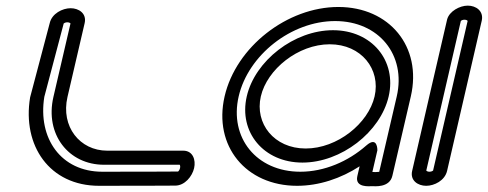

<svg xmlns="http://www.w3.org/2000/svg" viewBox="-20 -635 1732 682"><path d="M280.7 -552.9C288.5 -587.2 260 -605.8 230.9 -605.8C201.7 -605.8 164.5 -586.8 156.7 -553.2L87.5 -291.3C87.3 -290.7 87.1 -289.6 86.9 -288.8C58.7 -117.8 155.8 25 332 25C493.7 25 602.3 24.3 602.3 24.3C636.5 24.3 662.8 -8.6 669.5 -37.8C676.2 -66.9 665.2 -99.8 630.8 -99.8C630.8 -99.8 472.4 -99.8 360.8 -99.8C263.6 -99.8 195.4 -185.3 219.7 -290.5C246.4 -406.1 278.4 -543.1 280.7 -552.9ZM230.4 -551.7C227.1 -537.5 195.7 -403.1 169.7 -290.5C139.1 -157.9 223.5 -49.8 349.3 -49.8C455.8 -49.8 605.5 -49.8 618.3 -49.8C619.2 -48.7 621.1 -44.5 619.5 -37.8C617.9 -30.9 613.9 -26.6 612.7 -25.7C601.2 -25.6 496.1 -25 343.6 -25C196.8 -25 113.8 -143.4 137.4 -290.9L206.3 -551.7C207.8 -553 212.6 -555.8 219.3 -555.8C226.2 -555.8 229.8 -552.7 230.4 -551.7Z M1373.7 -10.4 1439.3 -292.6C1480 -468.9 1363.3 -610.2 1181.9 -610.2C1000.5 -610.2 818.5 -468.9 777.8 -292.6C737.1 -116.3 853.8 25 1035.2 25C1113 25 1190.6 -0.9 1257.4 -44.3C1254.9 -33.6 1252 -21 1249.3 -9.5C1239.5 33 1294 26.3 1301.4 26.3C1309.7 26.3 1363.7 32.8 1373.7 -10.4ZM1327 -24.6C1318.1 -23.5 1308.4 -23.6 1302.7 -24.2L1320.5 -101.2C1320.5 -101.2 1321.7 -153.9 1280.9 -118C1216.3 -61.2 1131.8 -25 1046.8 -25C891.1 -25 793.9 -145.9 827.8 -292.6C861.7 -439.3 1014.6 -560.2 1170.3 -560.2C1326 -560.2 1423.2 -439.3 1389.3 -292.6ZM856.5 -292.6C827.2 -165.7 916.5 -57.5 1054.3 -57.5C1192 -57.5 1331.3 -165.7 1360.6 -292.6C1389.9 -419.5 1300.6 -527.7 1162.8 -527.7C1025.1 -527.7 885.8 -419.5 856.5 -292.6ZM906.5 -292.6C928.7 -388.7 1038.7 -477.7 1151.3 -477.7C1263.8 -477.7 1332.8 -388.7 1310.6 -292.6C1288.4 -196.5 1178.4 -107.5 1065.8 -107.5C953.3 -107.5 884.3 -196.5 906.5 -292.6Z M1691.4 -562.4C1698.2 -595.7 1671.2 -615 1641.5 -615C1612.8 -615 1576.1 -595 1568.3 -566.2C1564.7 -552.3 1444.6 -30.7 1444 -28C1436.1 6.2 1464.5 25 1493.8 25C1522.9 25 1560.1 6.4 1568.1 -28ZM1641.1 -560.7 1518.3 -29C1516.9 -27.8 1512 -25 1505.3 -25C1498.5 -25 1494.9 -28.1 1494.2 -29.1C1500.6 -56.9 1611.8 -539 1617 -560.9C1618.4 -562.2 1623.3 -565 1630 -565C1637.5 -565 1640.6 -561.5 1641.1 -560.7Z"/></svg>

Font: Hi.
Style: Regular
Weight: 400
Designer: Mew Too, Robert Jablonski
Foundry: Cannot Into Space Fonts
Version: Version 1.996